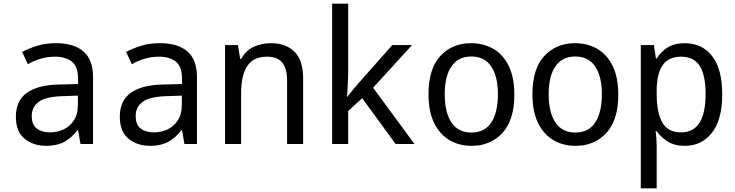

<svg xmlns="http://www.w3.org/2000/svg" viewBox="-20 -780 3981 1040"><path d="M232 10Q159 10 112.5 -29Q66 -68 66 -148Q66 -234 124.5 -276.5Q183 -319 295 -322L403 -325V-351Q403 -421 368.5 -447Q334 -473 279 -473Q238 -473 200.5 -462Q163 -451 131 -432L100 -499Q139 -519 183 -532.5Q227 -546 284 -546Q380 -546 432 -501.5Q484 -457 484 -362V0H416L403 -75H399Q368 -33 328 -11.5Q288 10 232 10ZM250 -63Q290 -63 324.5 -79Q359 -95 380.5 -128.5Q402 -162 402 -214V-262L315 -259Q228 -256 190 -228.5Q152 -201 152 -151Q152 -104 179.5 -83.5Q207 -63 250 -63Z M795 10Q722 10 675.5 -29Q629 -68 629 -148Q629 -234 687.5 -276.5Q746 -319 858 -322L966 -325V-351Q966 -421 931.5 -447Q897 -473 842 -473Q801 -473 763.5 -462Q726 -451 694 -432L663 -499Q702 -519 746 -532.5Q790 -546 847 -546Q943 -546 995 -501.5Q1047 -457 1047 -362V0H979L966 -75H962Q931 -33 891 -11.5Q851 10 795 10ZM813 -63Q853 -63 887.5 -79Q922 -95 943.5 -128.5Q965 -162 965 -214V-262L878 -259Q791 -256 753 -228.5Q715 -201 715 -151Q715 -104 742.5 -83.5Q770 -63 813 -63Z M1199 0V-536H1269L1281 -460H1286Q1309 -504 1351.5 -525Q1394 -546 1449 -546Q1528 -546 1575 -500Q1622 -454 1622 -355V0H1535V-343Q1535 -409 1509 -441Q1483 -473 1427 -473Q1352 -473 1319 -421.5Q1286 -370 1286 -276V0Z M1779 0V-760H1866V-400Q1866 -367 1864 -329Q1862 -291 1860 -255H1861Q1878 -277 1893.5 -296Q1909 -315 1927 -335L2105 -536H2212L2001 -305L2225 0H2123L1942 -248L1866 -179V0Z M2535 10Q2466 10 2413.5 -21.5Q2361 -53 2331 -115Q2301 -177 2301 -270Q2301 -407 2365 -476.5Q2429 -546 2532 -546Q2600 -546 2653 -515Q2706 -484 2736 -422Q2766 -360 2766 -267Q2766 -130 2701.5 -60Q2637 10 2535 10ZM2534 -62Q2605 -62 2641 -116.5Q2677 -171 2677 -269Q2677 -367 2640.5 -420.5Q2604 -474 2533 -474Q2462 -474 2425.5 -420.5Q2389 -367 2389 -269Q2389 -171 2425.5 -116.5Q2462 -62 2534 -62Z M3098 10Q3029 10 2976.5 -21.5Q2924 -53 2894 -115Q2864 -177 2864 -270Q2864 -407 2928 -476.5Q2992 -546 3095 -546Q3163 -546 3216 -515Q3269 -484 3299 -422Q3329 -360 3329 -267Q3329 -130 3264.5 -60Q3200 10 3098 10ZM3097 -62Q3168 -62 3204 -116.5Q3240 -171 3240 -269Q3240 -367 3203.5 -420.5Q3167 -474 3096 -474Q3025 -474 2988.5 -420.5Q2952 -367 2952 -269Q2952 -171 2988.5 -116.5Q3025 -62 3097 -62Z M3451 240V-536H3522L3533 -463H3537Q3560 -500 3596.5 -523Q3633 -546 3690 -546Q3783 -546 3837.5 -476Q3892 -406 3892 -269Q3892 -132 3836.5 -61Q3781 10 3689 10Q3634 10 3597 -13.5Q3560 -37 3537 -69H3531Q3534 -51 3535.5 -29.5Q3537 -8 3537 11V240ZM3670 -63Q3802 -63 3802 -271Q3802 -373 3770 -423Q3738 -473 3669 -473Q3600 -473 3568.5 -425.5Q3537 -378 3537 -289V-269Q3537 -173 3566.5 -118Q3596 -63 3670 -63Z"/></svg>

Font: Noto Sans Mono SemiCondensed
Style: Regular
Weight: 400
Width: 4
Designer: Monotype Design Team
Foundry: Monotype Imaging Inc.
Version: Version 2.014